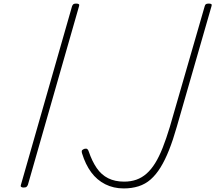

<svg xmlns="http://www.w3.org/2000/svg" viewBox="-20 -1035 1204 1074"><path d="M112 14Q102 14 98 10Q94 6 97 -1L383 -1000Q386 -1008 390.5 -1011.5Q395 -1015 406 -1015Q417 -1015 421 -1011.5Q425 -1008 422 -1000L136 -1Q133 6 128.5 10Q124 14 112 14ZM672 19Q615 19 568.5 -4.5Q522 -28 490 -71.5Q458 -115 439 -177Q435 -191 440 -195.5Q445 -200 454 -203Q464 -205 469 -200.5Q474 -196 477 -186Q495 -133 521 -95Q547 -57 585 -38Q623 -19 674 -19Q712 -19 743 -30Q774 -41 800 -64Q826 -87 848 -122.5Q870 -158 890 -208.5Q910 -259 930 -325L1125 -1000Q1127 -1008 1131.5 -1011.5Q1136 -1015 1148 -1015Q1159 -1015 1162.5 -1011.5Q1166 -1008 1163 -1000L969 -326Q948 -252 925.5 -195.5Q903 -139 878 -98.5Q853 -58 823 -31.5Q793 -5 755 7Q717 19 672 19Z"/></svg>

Font: Playwrite AU QLD Thin
Style: Regular
Weight: 250
Designer: Veronika Burian, José Scaglione
Foundry: TypeTogether
Version: Version 1.002